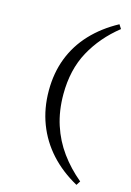

<svg xmlns="http://www.w3.org/2000/svg" viewBox="-120 -691 620 906"><g transform="rotate(15 190.5 -238.5)"><path d="M347.6 154Q270.2 111.3 216.5 52Q162.9 -7.3 134.7 -81.5Q106.5 -155.6 106.5 -242.7Q106.5 -329 134.3 -401.2Q162.1 -473.4 216.1 -531Q270.2 -588.7 347.6 -630.6L360.5 -610.5Q275 -542.7 226.2 -453.2Q177.4 -363.7 177.4 -243.5Q177.4 -162.1 199.6 -94Q221.8 -25.8 262.9 30.6Q304 87.1 360.5 133.9Z"/></g></svg>

Font: Playfair 5pt SemiExpanded Light
Style: Regular
Weight: 400
Version: Version 2.203